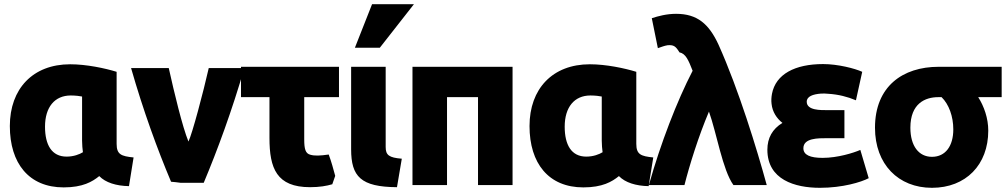

<svg xmlns="http://www.w3.org/2000/svg" viewBox="-20 -863 4804 917"><path d="M454 -22C421 5 375 32 284 32C118 32 27 -83 27 -261C27 -439 137 -556 315 -556C393 -556 482 -537 537 -520V-176C537 -125 559 -117 618 -111L596 26C535 25 484 9 454 -22ZM372 -191V-402C364 -404 340 -407 318 -407C241 -407 195 -351 195 -258C195 -171 227 -115 298 -115C332 -115 360 -126 376 -136C374 -152 372 -171 372 -191Z M880 -187C898 -223 951 -423 977 -538H1147C1088 -335 1019 -147 953 10H842C830 8 809 6 797 5C732 -149 664 -335 606 -538H786C812 -421 851 -258 880 -187Z M1581 -23 1567 17C1540 25 1506 31 1461 31C1301 31 1267 -59 1267 -204V-399H1131V-544H1599V-399H1433V-197C1433 -151 1439 -130 1462 -124C1483 -118 1508 -119 1550 -125C1563 -90 1572 -56 1581 -23Z M1899 -105 1876 31C1703 30 1657 -20 1657 -150V-544H1822V-161C1822 -122 1838 -110 1899 -105ZM1794 -635H1675L1757 -843H1957Z M2428 -544V21H2263V-399H2115V21H1950V-544Z M2936 -22C2903 5 2857 32 2766 32C2600 32 2509 -83 2509 -261C2509 -439 2619 -556 2797 -556C2875 -556 2964 -537 3019 -520V-176C3019 -125 3041 -117 3100 -111L3078 26C3017 25 2966 9 2936 -22ZM2854 -191V-402C2846 -404 2822 -407 2800 -407C2723 -407 2677 -351 2677 -258C2677 -171 2709 -115 2780 -115C2814 -115 2842 -126 2858 -136C2856 -152 2854 -171 2854 -191Z M3366 -330C3316 -212 3273 -74 3249 21H3079C3135 -178 3213 -380 3288 -525C3268 -576 3255 -607 3225 -613C3207 -643 3197 -649 3169 -647C3155 -645 3139 -639 3122 -633L3093 -776C3123 -786 3164 -797 3209 -797C3310 -797 3366 -749 3412 -649C3508 -435 3595 -151 3642 21H3483C3431 -51 3403 -227 3366 -330Z M3909 -109C3981 -109 4057 -133 4089 -147L4129 -12C4093 7 4004 34 3896 34C3776 34 3645 -5 3645 -148C3645 -204 3669 -247 3717 -276C3689 -298 3669 -329 3665 -367C3663 -383 3664 -399 3667 -415C3685 -509 3777 -557 3911 -557C3982 -557 4063 -536 4098 -520L4068 -384C4028 -401 3984 -412 3937 -415C3924 -416 3912 -417 3901 -416C3863 -413 3833 -403 3833 -377C3833 -335 3901 -337 3932 -337H4013V-203H3929C3888 -203 3817 -204 3817 -155C3817 -123 3849 -109 3909 -109Z M4700 -239C4700 -76 4593 34 4431 34C4271 34 4159 -78 4159 -253C4159 -450 4291 -544 4463 -544H4764V-399H4652C4680 -355 4700 -298 4700 -239ZM4533 -245C4533 -307 4512 -365 4477 -399H4461C4399 -399 4328 -369 4328 -253C4328 -166 4368 -114 4431 -114C4496 -114 4533 -166 4533 -245Z"/></svg>

Font: Repo ExtraBold
Style: Bold
Weight: 700
Designer: Stefan Peev
Foundry: Context Ltd
Version: Version 1.502